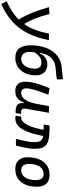

<svg xmlns="http://www.w3.org/2000/svg" viewBox="938 -1762 1012 3012"><g transform="rotate(90 1444.0 -256.0)"><path d="M1.5 230.5 -42 145Q45.9 106.4 117.2 59.6Q188.5 12.7 244.6 -44.4Q131.3 -224.6 50.3 -517.6L158.2 -527.3Q219.7 -275.4 314.9 -129.4Q370.1 -207 406.5 -303.2Q442.9 -399.4 463.4 -517.6H567.9Q531.2 -327.6 460 -186.3Q388.7 -44.9 276.1 56.6Q163.6 158.2 1.5 230.5Z M847.7 9.8Q741.2 9.8 694.8 -54.9Q648.4 -119.6 648.4 -229Q648.4 -325.2 670.4 -412.8Q692.4 -500.5 736.8 -566.9Q777.3 -626.5 836.7 -665.3Q896 -704.1 973.6 -715.3Q1000.5 -719.2 1038.1 -722.2Q1075.7 -725.1 1114 -729.5Q1152.3 -733.9 1181.2 -741.7L1184.1 -646.5Q1165 -637.7 1127.9 -633.5Q1090.8 -629.4 1050.5 -626.7Q1010.3 -624 981 -619.1Q886.2 -604 832.3 -538.3Q778.3 -472.7 768.1 -375H778.3Q795.4 -419.9 823.7 -445.6Q852.1 -471.2 885.7 -481.9Q919.4 -492.7 952.1 -492.7Q1000 -492.7 1038.6 -471.2Q1077.1 -449.7 1099.4 -406.5Q1121.6 -363.3 1119.6 -297.9Q1117.2 -206.5 1082.5 -137.2Q1047.9 -67.9 987.5 -29.1Q927.2 9.8 847.7 9.8ZM862.3 -83Q927.2 -83 969.5 -139.2Q1011.7 -195.3 1015.1 -288.1Q1017.1 -342.3 992.4 -371.1Q967.8 -399.9 918 -399.9Q874.5 -399.9 841.3 -379.2Q808.1 -358.4 787.1 -331.8Q766.1 -305.2 758.8 -288.1Q740.7 -177.7 771.7 -130.4Q802.7 -83 862.3 -83Z M1363.3 10.3Q1294.9 10.3 1257.3 -30.5Q1219.7 -71.3 1219.7 -145Q1219.7 -219.7 1243.9 -310.3Q1268.1 -400.9 1321.8 -527.3L1425.3 -508.3Q1372.1 -378.9 1348.1 -295.7Q1324.2 -212.4 1324.2 -157.2Q1324.2 -121.6 1342.8 -102.1Q1361.3 -82.5 1395 -82.5Q1460 -82.5 1502.4 -145.3Q1544.9 -208 1567.4 -325.7V-325.2L1601.6 -517.6H1707.5L1645 -165.5Q1636.7 -118.7 1649.7 -99.6Q1662.6 -80.6 1705.6 -80.6H1726.6L1711.4 4.9H1688.5Q1611.3 4.9 1579.8 -25.4Q1548.3 -55.7 1556.2 -122.6H1545.4Q1528.8 -81.5 1507.1 -51.8Q1485.4 -22 1451.2 -5.9Q1417 10.3 1363.3 10.3Z M2114.7 0Q2126.5 -43 2138.7 -92.3Q2150.9 -141.6 2159.2 -192.1Q2167.5 -242.7 2167.5 -288.6Q2167.5 -359.9 2144.3 -389.4Q2121.1 -418.9 2070.3 -427.7L2064.5 -397.9Q2049.8 -319.8 2027.8 -246.6Q2005.9 -173.3 1974.1 -115.7Q1942.4 -58.1 1897.7 -24.2Q1853 9.8 1793 9.8Q1782.2 9.8 1773.4 8.1Q1764.6 6.3 1752.4 1L1768.1 -86.4Q1775.4 -84.5 1777.3 -83.7Q1779.3 -83 1785.2 -83Q1821.8 -83 1851.3 -113Q1880.9 -143.1 1903.8 -191.4Q1926.8 -239.7 1942.9 -296.9Q1959 -354 1969.2 -408.2L1974.1 -434.1Q1965.3 -434.6 1955.8 -434.6Q1946.3 -434.6 1936.5 -435.1Q1926.3 -435.1 1915 -435.3Q1903.8 -435.5 1892.1 -435.5L1907.7 -527.3Q2000 -527.8 2068.4 -521.5Q2136.7 -515.1 2182.1 -492.7Q2227.5 -470.2 2249.8 -424.1Q2272 -377.9 2272 -298.8Q2272 -251.5 2264.6 -198.5Q2257.3 -145.5 2245.8 -94.2Q2234.4 -43 2221.7 0Z M2588.9 9.8Q2502.4 9.8 2453.9 -39.8Q2405.3 -89.4 2405.3 -177.7Q2405.3 -342.8 2479 -435.1Q2552.7 -527.3 2683.6 -527.3Q2770 -527.3 2818.6 -476.6Q2867.2 -425.8 2867.2 -335Q2867.2 -172.4 2793.7 -81.3Q2720.2 9.8 2588.9 9.8ZM2606.9 -82.5Q2680.2 -82.5 2721.4 -143.8Q2762.7 -205.1 2762.7 -314Q2762.7 -370.6 2738.3 -402.6Q2713.9 -434.6 2669.4 -434.6Q2594.2 -434.6 2552 -373.5Q2509.8 -312.5 2509.8 -203.6Q2509.8 -146.5 2535.4 -114.5Q2561 -82.5 2606.9 -82.5Z"/></g></svg>

Font: Cascadia Mono
Style: Italic
Weight: 400
Italic angle: -10°
Monospace: yes
Designer: Aaron Bell
Foundry: Saja Typeworks
Version: Version 2404.023; ttfautohint (v1.8.4)